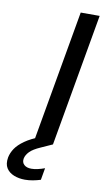

<svg xmlns="http://www.w3.org/2000/svg" viewBox="-190 -746 541 998"><g transform="rotate(10 80.5 -247.0)"><path d="M29 0 152 -700H252L129 0ZM17 206Q-15 206 -41.5 195.5Q-68 185 -81.5 163.5Q-95 142 -89 107Q-84 82 -68.5 59Q-53 36 -22 14Q9 -8 59 -27L113 -49L129 0L69 27Q30 44 13 61.5Q-4 79 -8 98Q-12 119 1.5 131.5Q15 144 40 144Q55 144 73 140Q91 136 110 129L99 192Q80 198 59 202Q38 206 17 206Z"/></g></svg>

Font: DM Sans 20pt Medium
Style: Italic
Weight: 500
Italic angle: -10°
Version: Version 4.004;gftools[0.9.30]